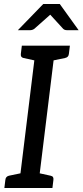

<svg xmlns="http://www.w3.org/2000/svg" viewBox="-20 -947 416 967"><path d="M74 0 162 -717H259L171 0ZM2 0 7 -41Q8 -50 12.5 -55Q17 -60 25 -62L102 -78L104 0ZM142 0 162 -78 235 -62Q244 -60 247 -55Q250 -50 249 -41L244 0ZM192 -717 171 -639 98 -655Q90 -657 87 -662Q84 -667 85 -676L90 -717ZM332 -717 327 -676Q326 -667 321.5 -662Q317 -657 308 -655L231 -639L230 -717ZM70 -795 198 -927H281L376 -795H317Q305 -795 298 -802L233 -873L153 -802Q149 -799 143.5 -797Q138 -795 132 -795Z"/></svg>

Font: Aleo
Style: Italic
Weight: 400
Italic angle: -7°
Designer: Alessio Laiso
Foundry: Alessio Laiso
Version: Version 2.001;gftools[0.9.29]